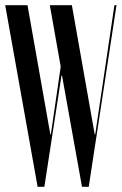

<svg xmlns="http://www.w3.org/2000/svg" viewBox="-22 -720 469 740"><path d="M343 -202H345L419 -700H427L320 0H294L217 -429H215L149 0H123L-2 -700H84L172 -202H174L212 -463L170 -700H255Z"/></svg>

Font: Moniqa SemBd Narrow Display
Style: Regular
Weight: 600
Width: 4
Designer: Rajesh Rajput
Foundry: Rajesh Rajput
Version: Version 1.000